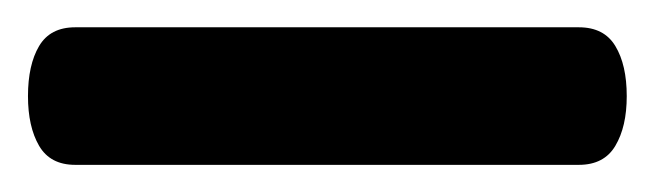

<svg xmlns="http://www.w3.org/2000/svg" viewBox="-21 78 477 140"><path d="M-0.6 148.1Q-0.6 125.3 7.5 111.6Q15.6 97.9 33.8 97.9H401.1Q419.5 97.9 427.7 111.6Q436 125.3 436 148.1Q436 170.4 427.7 184.3Q419.5 198.2 401.1 198.2H33.8Q15.6 198.2 7.5 184.3Q-0.6 170.4 -0.6 148.1Z"/></svg>

Font: Fraunces 144pt S100 Black
Style: Regular
Weight: 900
Version: Version 1.000